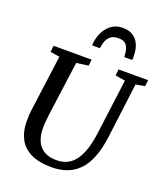

<svg xmlns="http://www.w3.org/2000/svg" viewBox="-178 -1129 1088 1259"><g transform="rotate(20 366.0 -499.5)"><path d="M664 -688.5 615.5 -306Q604.5 -220.5 580.8 -160Q557 -99.5 521 -62.2Q485 -25 437.5 -7.5Q390 10 332 10Q242.5 10 186.5 -17.5Q130.5 -45 104 -94.5Q77.5 -144 76 -209Q76 -228 76.5 -248.5Q77 -269 79.5 -290.5L132.5 -688.5L67.5 -699L72.5 -743H338L333 -699.5L250 -688L197.5 -299.5Q194.5 -272 192.8 -248.2Q191 -224.5 191.5 -205Q192.5 -157.5 208.8 -121.2Q225 -85 258.8 -64.8Q292.5 -44.5 346.5 -44.5Q402 -44.5 441.2 -73.2Q480.5 -102 505 -160.2Q529.5 -218.5 540.5 -306.5L590 -688L521 -699.5L525.5 -743H732L727 -699.5ZM459.5 -1009Q498 -1009 523.5 -995.2Q549 -981.5 563.5 -959.2Q578 -937 584 -910.8Q590 -884.5 590 -858Q590 -851.5 589.5 -844.8Q589 -838 588 -832H533Q533 -836.5 532.8 -841.5Q532.5 -846.5 532 -851.5Q530 -873.5 523.8 -892.5Q517.5 -911.5 502 -923.5Q486.5 -935.5 456 -935.5Q420.5 -935.5 401 -919Q381.5 -902.5 373.5 -878.8Q365.5 -855 363 -832H309Q309 -839.5 309.8 -846.2Q310.5 -853 311.5 -860Q317.5 -901 336.8 -934.8Q356 -968.5 386.8 -988.8Q417.5 -1009 459.5 -1009Z"/></g></svg>

Font: Merriweather 24pt Medium
Style: Italic
Weight: 500
Italic angle: -7.8°
Version: Version 2.101